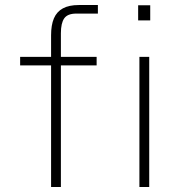

<svg xmlns="http://www.w3.org/2000/svg" viewBox="-20 -743 712 763"><path d="M364 -483H222V0H183V-483H60V-517H183V-603Q183 -643.5 194.2 -670Q205.5 -696.5 230 -709.8Q254.5 -723 293 -723H369V-689H283Q248.5 -689 235.2 -670Q222 -651 222 -611V-517H364ZM573 0H534V-517H573ZM577 -662H529V-722H577Z"/></svg>

Font: Public Sans VF
Style: Regular
Weight: 400
Designer: Pablo Impallari, Rodrigo Fuenzalida (Modified by Dan O. Williams and USWDS)
Version: Version 1.003